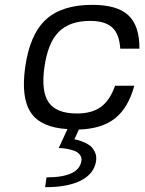

<svg xmlns="http://www.w3.org/2000/svg" viewBox="-20 -530 605 800"><path d="M260.7 8.8V7.8Q150.9 1.5 108.9 -60.3Q66.9 -122.1 85 -250Q104 -386.2 170.7 -448Q237.3 -509.8 364.7 -509.8Q468.3 -509.8 514.9 -466.3Q561.5 -422.9 561 -327.1H481Q477.5 -387.7 447.8 -415.3Q418 -442.9 355.5 -442.9Q270 -442.9 224.6 -397Q179.2 -351.1 165 -250Q150.9 -148.9 183.1 -103Q215.3 -57.1 300.8 -57.1Q362.8 -57.1 400.4 -84.5Q438 -111.8 459.5 -172.9H539.6Q514.6 -80.6 459.5 -36.9Q404.3 6.8 308.6 9.8L290 50.8Q293.9 51.3 300.8 52.7Q307.6 54.2 324.5 60.5Q341.3 66.9 353.5 75.7Q365.7 84.5 374.5 101.6Q383.3 118.7 380.4 140.1Q373 192.9 318.6 221.4Q264.2 250 168 250L173.8 209Q309.1 209 319.3 140.1Q321.3 125 312 113.8Q302.7 102.5 286.6 97.2Q270.5 91.8 254.9 89.4Q239.3 86.9 224.6 86.9Z"/></svg>

Font: Fivo Sans
Style: Italic
Weight: 400
Designer: Alexander Slobzheninov
Foundry: Alexander Slobzheninov
Version: 1.0